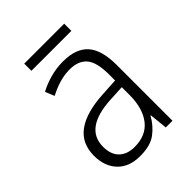

<svg xmlns="http://www.w3.org/2000/svg" viewBox="-194 -759 870 870"><g transform="rotate(-45 241.5 -324.0)"><path d="M246 -541Q329 -541 368 -497Q407 -453 407 -358V0H364L355 -87H353Q329 -44 292.5 -17Q256 10 191 10Q120 10 81.5 -31Q43 -72 43 -139Q43 -219 100.5 -260.5Q158 -302 268 -308L352 -313V-352Q352 -430 324.5 -462Q297 -494 242 -494Q209 -494 176 -484.5Q143 -475 109 -457L91 -501Q124 -519 164 -530Q204 -541 246 -541ZM274 -266Q101 -256 101 -139Q101 -89 128 -63Q155 -37 202 -37Q275 -37 313 -85Q351 -133 352 -217V-270ZM371 -658V-612H115V-658Z"/></g></svg>

Font: Noto Sans Khmer UI SemiCondensed Light
Style: Regular
Weight: 300
Width: 4
Designer: Danh Hong and the Monotype Design Team
Foundry: Monotype Imaging Inc.
Version: Version 2.002; ttfautohint (v1.8.4.7-5d5b)